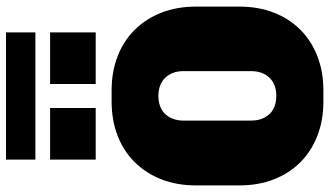

<svg xmlns="http://www.w3.org/2000/svg" viewBox="-249 -839 1098 640"><g transform="rotate(-90 300.0 -519.0)"><path d="M282 10Q219 10 167.5 -10Q116 -30 79 -67Q42 -104 22 -155.5Q2 -207 2 -270V-415Q2 -478 22 -529.5Q42 -581 79 -618.5Q116 -656 167.5 -676Q219 -696 282 -696H318Q381 -696 432.5 -676Q484 -656 521 -618.5Q558 -581 578 -529.5Q598 -478 598 -415V-270Q598 -207 578 -155.5Q558 -104 521 -67Q484 -30 432.5 -10Q381 10 318 10ZM300 -147Q319 -147 334 -152.5Q349 -158 360 -169Q371 -180 377 -195.5Q383 -211 383 -232V-455Q383 -476 377 -491.5Q371 -507 360 -518Q349 -529 334 -534.5Q319 -540 300 -540Q282 -540 266.5 -534.5Q251 -529 240.5 -518Q230 -507 224 -491.5Q218 -476 218 -455V-232Q218 -211 224 -195.5Q230 -180 240.5 -169Q251 -158 266.5 -152.5Q282 -147 300 -147ZM88 -950V-1048H512V-950ZM512 -749H340V-901H512ZM260 -749H88V-901H260Z"/></g></svg>

Font: Chivo Mono Medium Black
Style: Regular
Weight: 900
Monospace: yes
Version: Version 1.008